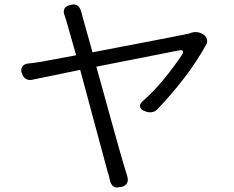

<svg xmlns="http://www.w3.org/2000/svg" viewBox="-20 -802 1040 855"><path d="M887 -647Q898 -640 901.5 -627Q905 -614 898 -603Q858 -530 800.5 -455Q743 -380 683 -318Q673 -305 656.5 -302.5Q640 -300 625 -307L620 -309Q605 -316 603.5 -327.5Q602 -339 614 -350Q670 -400 714 -454.5Q758 -509 791 -559Q798 -569 794 -574.5Q790 -580 779 -578L409 -505Q428 -437 447.5 -366.5Q467 -296 484.5 -232.5Q502 -169 515.5 -122Q529 -75 535 -55Q539 -41 542 -32.5Q545 -24 547 -16Q552 1 545.5 13.5Q539 26 522 30L513 31Q497 36 485.5 28Q474 20 470 3Q468 -5 466 -14.5Q464 -24 459 -38L337 -491L124 -447Q108 -443 95 -451Q82 -459 78 -476L76 -479Q72 -495 80 -506Q88 -517 104 -519Q117 -520 131 -522Q145 -524 164 -527L319 -556L279 -697Q274 -715 271.5 -722Q269 -729 267 -735Q261 -751 267 -763Q273 -775 290 -779L298 -781Q314 -785 325.5 -776.5Q337 -768 341 -752Q343 -744 344 -741Q345 -738 351 -715L392 -569Q457 -582 526.5 -595Q596 -608 657.5 -620Q719 -632 762.5 -640.5Q806 -649 820 -652L835 -657Q862 -664 886 -648Z"/></svg>

Font: Chiron GoRound TC N
Style: Regular
Weight: 350
Designer: Ryoko NISHIZUKA 西塚涼子 (kana, bopomofo & ideographs); Paul D. Hunt (Latin, Greek & Cyrillic); Sandoll Communications 산돌커뮤니
Foundry: Adobe
Version: Version 1.000;hotconv 1.1.1;makeotfexe 2.6.0